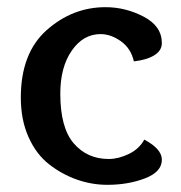

<svg xmlns="http://www.w3.org/2000/svg" viewBox="-20 -505 504 535"><path d="M283 -62Q310 -62 339 -76Q368 -90 382 -116Q431 -90 431 -60Q431 -26 384 -8Q337 10 279 10Q236 10 194.5 -4.5Q153 -19 117 -47Q81 -75 59.5 -123Q38 -171 38 -233Q38 -357 110 -421Q182 -485 274 -485Q330 -485 380.5 -458.5Q431 -432 431 -385Q431 -364 410 -351Q389 -338 353 -334Q345 -370 317 -390Q289 -410 260 -410Q212 -410 180 -364Q148 -318 148 -244Q148 -149 185.5 -105.5Q223 -62 283 -62Z"/></svg>

Font: Overlock
Style: Bold
Weight: 700
Designer: Dario Muhafara
Foundry: Dario Manuel Muhafara
Version: Version 1.002